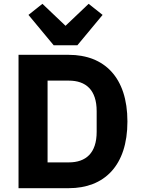

<svg xmlns="http://www.w3.org/2000/svg" viewBox="-20 -985 737 1005"><path d="M385 -748 517 -907 444 -965 323 -850 202 -965 129 -907 261 -748ZM77 0H340C525 0 647 -117 647 -349C647 -581 525 -698 340 -698H77ZM229 -135V-563H340C430 -563 486 -514 486 -403V-295C486 -184 430 -135 340 -135Z"/></svg>

Font: LVC Sans
Style: Bold
Weight: 700
Designer: Mike Abbink, Paul van der Laan, Pieter van Rosmalen
Foundry: Bold Monday
Version: Version 3.0